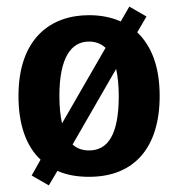

<svg xmlns="http://www.w3.org/2000/svg" viewBox="-20 -525 540 582"><path d="M250 -479C133 -479 36 -408 36 -234C36 -148 59 -82 103 -41L76 7L128 37L154 -7C181 5 213 11 250 11C389 11 464 -80 464 -234C464 -325 438 -387 396 -427L424 -475L372 -505L346 -460C317 -473 284 -479 250 -479ZM160 -234C160 -351 196 -399 250 -399C269 -399 286 -393 300 -380L168 -151C163 -174 160 -201 160 -234ZM200 -87 332 -316C337 -294 340 -266 340 -234C340 -115 306 -69 250 -69C230 -69 213 -75 200 -87Z"/></svg>

Font: Tanklager Original
Style: Regular
Weight: 400
Designer: Ariel Martín Pérez
Foundry: Tunera Type Foundry
Version: Version 1.000;Glyphs 3.3 (3310)